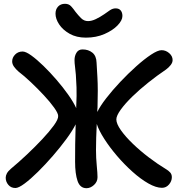

<svg xmlns="http://www.w3.org/2000/svg" viewBox="-20 -976 932 1010"><path d="M432 -778Q382 -778 346 -798.5Q310 -819 291 -848Q272 -877 272 -904Q272 -927 285.5 -941.5Q299 -956 322 -956Q342 -956 354 -943Q366 -930 377 -914Q391 -896 406.5 -880.5Q422 -865 443 -865Q462 -865 484 -875.5Q506 -886 528 -901Q543 -912 558 -922Q573 -932 588 -932Q606 -932 615 -921Q624 -910 624 -892Q624 -869 598.5 -842.5Q573 -816 529.5 -797Q486 -778 432 -778ZM61 13Q38 13 24 -3.5Q10 -20 10 -41Q10 -52 16 -63.5Q22 -75 37 -88Q78 -122 121.5 -163Q165 -204 202.5 -244Q240 -284 263.5 -316.5Q287 -349 286 -366Q286 -380 265 -409.5Q244 -439 211 -474.5Q178 -510 142.5 -543.5Q107 -577 78 -599Q63 -612 53.5 -625.5Q44 -639 44 -653Q44 -673 59.5 -689Q75 -705 99 -705Q116 -705 145 -684Q174 -663 208.5 -629.5Q243 -596 277.5 -556Q312 -516 339.5 -477Q367 -438 381 -407Q381 -411 381 -415Q384 -476 382.5 -516.5Q381 -557 379 -583Q377 -609 374.5 -626.5Q372 -644 372 -660Q372 -682 382.5 -699Q393 -716 414 -716Q445 -716 466 -699Q487 -682 488 -646Q489 -630 492.5 -568Q496 -506 493 -411Q492 -405 492 -399Q492 -393 492 -387Q506 -417 538.5 -459Q571 -501 612.5 -545Q654 -589 696.5 -627Q739 -665 774.5 -688.5Q810 -712 830 -712Q852 -712 870 -696.5Q888 -681 888 -660Q888 -647 878 -634Q868 -621 853 -610Q807 -579 760.5 -542Q714 -505 676 -468Q638 -431 615 -399Q592 -367 592 -348Q592 -325 616 -291Q640 -257 679 -219.5Q718 -182 763.5 -147.5Q809 -113 852 -87Q866 -79 875 -69Q884 -59 884 -44Q884 -23 869 -5.5Q854 12 832 12Q801 12 760.5 -11Q720 -34 677 -72.5Q634 -111 595.5 -156Q557 -201 528.5 -245.5Q500 -290 489 -324Q487 -286 486 -251.5Q485 -217 485 -187Q485 -145 489 -104.5Q493 -64 493 -44Q493 -20 474.5 -3Q456 14 435 14Q401 14 388 -24Q375 -62 375 -125Q375 -164 375.5 -217Q376 -270 378 -322Q361 -288 329 -244.5Q297 -201 258 -156Q219 -111 180 -72.5Q141 -34 109.5 -10.5Q78 13 61 13Z"/></svg>

Font: Shantell Sans Normal
Style: Regular
Weight: 500
Designer: Stephen Nixon, Anya Danilova, Shantell Martin
Foundry: Arrow Type
Version: Version 1.009;[a7da0bfa3]